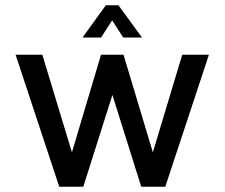

<svg xmlns="http://www.w3.org/2000/svg" viewBox="-20 -706 849 726"><path d="M404 -629 446 -564H517L428 -686H380L292 -564H362L404 -629ZM669 -499 558 -130 447 -499H362L252 -130L140 -499H39L204 0H295L405 -347L514 0H605L770 -499H669Z"/></svg>

Font: Maven Pro
Style: Medium
Weight: 500
Designer: Joe Prince
Foundry: Joe Prince
Version: Version 1.003